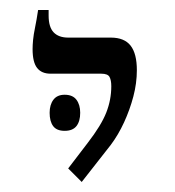

<svg xmlns="http://www.w3.org/2000/svg" viewBox="-20 -667 349 383"><path d="M143 -304 116 -331 155 -382Q182 -417 192 -442.5Q202 -468 202 -495Q202 -507 198.5 -513.5Q195 -520 182 -520H81Q63 -520 54 -531.5Q45 -543 45 -569Q45 -577 46 -587.5Q47 -598 50 -612.5Q53 -627 56 -647H77V-636Q77 -613 87 -602.5Q97 -592 116 -592H201Q228 -592 240.5 -576Q253 -560 253 -527Q253 -501 246 -474.5Q239 -448 227.5 -423Q216 -398 201 -378ZM79 -442Q79 -458 86.5 -468Q94 -478 109 -478Q125 -478 132.5 -468Q140 -458 140 -442Q140 -425 132.5 -415.5Q125 -406 109 -406Q93 -406 86 -415.5Q79 -425 79 -442Z"/></svg>

Font: Noto Serif Hebrew Light
Style: Regular
Weight: 300
Version: Version 2.003